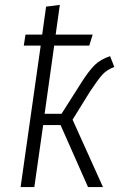

<svg xmlns="http://www.w3.org/2000/svg" viewBox="-20 -763 520 783"><path d="M276 -275 400 0H339L227 -253H156L120 0H64L146 -577H77L84 -622H152L168 -736L224 -743L207 -622H358L344 -577H201L162 -299H231L313 -428Q343 -475 366.5 -498Q390 -521 429 -534L446 -490Q415 -478 397 -458Q379 -438 346 -388Z"/></svg>

Font: Fira Sans Condensed Light
Style: Italic
Weight: 300
Width: 3
Italic angle: -8°
Designer: Carrois Corporate & Edenspiekermann AG
Foundry: Carrois Corporate GbR & Edenspiekermann AG
Version: Version 4.203